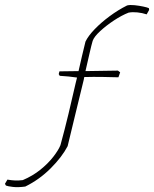

<svg xmlns="http://www.w3.org/2000/svg" viewBox="-117 -638 622 775"><path d="M-15 115Q-44 119 -65 116.5Q-86 114 -93 111L-97 104L-87 87Q-70 90 -55.5 90.5Q-41 91 -25 89Q15 72 46 47Q77 22 98 -5Q119 -32 127 -52Q144 -114 159.5 -178.5Q175 -243 189 -305Q191 -315 194 -325Q160 -330 124 -332L120 -339L123 -350L200 -351Q207 -384 214 -412Q221 -440 228 -470Q239 -493 265 -520Q291 -547 325.5 -572.5Q360 -598 396 -616Q408 -619 426.5 -617Q445 -615 461.5 -611.5Q478 -608 484 -605L485 -598L475 -580Q457 -586 437.5 -588Q418 -590 402 -587Q374 -576 343 -555.5Q312 -535 287.5 -512.5Q263 -490 257 -473Q252 -456 244.5 -423Q237 -390 228 -351L359 -353L368 -346L361 -326Q328 -327 293.5 -327.5Q259 -328 223 -327L221 -316Q205 -252 188 -180.5Q171 -109 156 -48Q133 -4 87.5 41.5Q42 87 -15 115Z"/></svg>

Font: Labrada ExtraLight
Style: Italic
Weight: 200
Italic angle: -7°
Designer: Mercedes Jáuregui
Foundry: Omnibus-Type Team
Version: Version 1.000; ttfautohint (v1.8.4.7-5d5b)